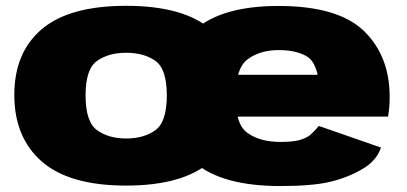

<svg xmlns="http://www.w3.org/2000/svg" viewBox="-20 -618 1364 644"><path d="M403 4.5Q594.5 4.5 686.5 -76.2Q778.5 -157 778.5 -299.5Q778.5 -442 686.5 -520.2Q594.5 -598.5 403 -598.5Q212.5 -598.5 120.2 -520.2Q28 -442 28 -299.5Q28 -157 120.2 -76.2Q212.5 4.5 403 4.5ZM403 -153.5Q344.5 -153.5 305.8 -181.2Q267 -209 267 -298Q267 -387 305.8 -414Q344.5 -441 403 -441Q462.5 -441 501 -414Q539.5 -387 539.5 -298Q539.5 -209 501 -181.2Q462.5 -153.5 403 -153.5ZM920 6V-142Q854 -142 812.5 -170.5Q770 -197.5 770 -293.5Q770 -389.5 811 -419.5Q852.5 -450 915 -450Q979 -450 1015 -425Q1036.5 -407.5 1045.5 -367H749.5V-227H1281.5Q1287 -256 1287 -293.5Q1287 -429.5 1201 -514Q1113.5 -598 914.5 -598Q722.5 -598 632 -516.5Q541 -435 541 -294.5Q541 -153.5 632.5 -73.5Q723.5 6 920 6ZM920 -142V6Q1026 6 1084.5 -7.5Q1143 -21 1192 -49Q1241.5 -76 1258 -123L1049.5 -195.5Q1034 -177 1019.5 -164.5Q1004.5 -153.5 982 -147.5Q960 -142 920 -142Z"/></svg>

Font: Anybody SemiExpanded Black
Style: Regular
Weight: 900
Width: 6
Version: Version 1.113;gftools[0.9.25]